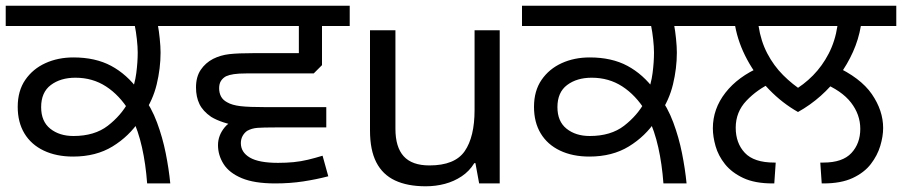

<svg xmlns="http://www.w3.org/2000/svg" viewBox="-27 -642 3157 672"><path d="M488 0Q483 -68 470 -126Q457 -184 435 -230L425 -254Q391 -309 344 -339.5Q297 -370 237 -370Q185 -370 151 -344.5Q117 -319 117 -267Q117 -217 149 -191.5Q181 -166 230 -166Q304 -166 350.5 -202Q397 -238 423 -286L430 -312Q445 -347 450 -386Q455 -425 455 -458Q455 -478 452 -505Q449 -532 445 -551H-7V-622H629V-551H526Q529 -536 532 -507.5Q535 -479 535 -458Q535 -403 521.5 -347Q508 -291 475 -243L462 -221Q425 -165 367 -129.5Q309 -94 229 -94Q170 -94 126 -115Q82 -136 58.5 -175Q35 -214 35 -268Q35 -324 61.5 -362.5Q88 -401 132 -421Q176 -441 230 -441Q307 -441 362 -411.5Q417 -382 458 -326L471 -309Q503 -266 522.5 -213.5Q542 -161 553 -106Q564 -51 569 0Z M1115 -196H877Q845 -196 813.5 -200.5Q782 -205 756 -213.5Q730 -222 712 -233Q683 -253 671 -278Q659 -303 659 -336Q659 -373 675.5 -397.5Q692 -422 719 -436Q745 -449 775.5 -452.5Q806 -456 861 -456H1019V-551H615V-622H1197V-551H1100V-414L1071 -385H835Q808 -385 791.5 -382.5Q775 -380 764 -375Q753 -369 746.5 -359Q740 -349 740 -333Q740 -317 746.5 -304.5Q753 -292 768 -284Q785 -274 814.5 -270.5Q844 -267 905 -267H1115ZM936 0Q863 0 819 -18.5Q775 -37 755.5 -68Q736 -99 736 -134Q736 -168 759.5 -196.5Q783 -225 832 -231L976 -196H936Q894 -196 874 -194.5Q854 -193 838 -184Q828 -177 822 -166Q816 -155 816 -141Q816 -109 847.5 -90.5Q879 -72 946 -72Q975 -72 1000.5 -74.5Q1026 -77 1051 -83Q1076 -89 1102 -97L1122 -25Q1080 -14 1034 -7Q988 0 936 0Z M1722 -536V0H1650L1637 -71H1633Q1616 -43 1589 -25Q1562 -7 1530 1.5Q1498 10 1463 10Q1399 10 1355.5 -10.5Q1312 -31 1290 -74Q1268 -117 1268 -185V-536H1357V-191Q1357 -127 1386 -95Q1415 -63 1476 -63Q1565 -63 1599.5 -113Q1634 -163 1634 -257V-536Z M2295 0Q2290 -68 2277 -126Q2264 -184 2242 -230L2232 -254Q2198 -309 2151 -339.5Q2104 -370 2044 -370Q1992 -370 1958 -344.5Q1924 -319 1924 -267Q1924 -217 1956 -191.5Q1988 -166 2037 -166Q2111 -166 2157.5 -202Q2204 -238 2230 -286L2237 -312Q2252 -347 2257 -386Q2262 -425 2262 -458Q2262 -478 2259 -505Q2256 -532 2252 -551H1800V-622H2436V-551H2333Q2336 -536 2339 -507.5Q2342 -479 2342 -458Q2342 -403 2328.5 -347Q2315 -291 2282 -243L2269 -221Q2232 -165 2174 -129.5Q2116 -94 2036 -94Q1977 -94 1933 -115Q1889 -136 1865.5 -175Q1842 -214 1842 -268Q1842 -324 1868.5 -362.5Q1895 -401 1939 -421Q1983 -441 2037 -441Q2114 -441 2169 -411.5Q2224 -382 2265 -326L2278 -309Q2310 -266 2329.5 -213.5Q2349 -161 2360 -106Q2371 -51 2376 0Z M2766 -250Q2711 -281 2665 -328.5Q2619 -376 2588 -433.5Q2557 -491 2546 -551H2422V-622H3110V-551H2986Q2978 -504 2958.5 -460.5Q2939 -417 2910.5 -378Q2882 -339 2845.5 -306.5Q2809 -274 2766 -250ZM2904 -551H2628Q2636 -498 2658.5 -455Q2681 -412 2714 -379Q2747 -346 2785 -322L2747 -323Q2786 -345 2818.5 -378Q2851 -411 2873.5 -454.5Q2896 -498 2904 -551ZM2468 -193Q2468 -261 2512 -317.5Q2556 -374 2635 -408L2675 -353Q2623 -329 2585.5 -289.5Q2548 -250 2548 -195Q2548 -141 2580 -107Q2612 -73 2683 -73H2688L2683 0H2677Q2615 0 2574.5 -19Q2534 -38 2510.5 -67.5Q2487 -97 2477.5 -130.5Q2468 -164 2468 -193ZM3064 -194Q3064 -165 3054 -131.5Q3044 -98 3021 -68Q2998 -38 2957.5 -19Q2917 0 2855 0H2849L2844 -73H2855Q2922 -73 2953 -106.5Q2984 -140 2984 -191Q2984 -241 2951.5 -283Q2919 -325 2850 -353L2893 -412Q2985 -370 3024.5 -312.5Q3064 -255 3064 -194Z"/></svg>

Font: hexgurmukhi15
Style: Book
Weight: 400
Designer: Jelle Bosma - Monotype Design Team
Foundry: Monotype Imaging Inc.
Version: Version 2.003